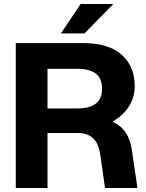

<svg xmlns="http://www.w3.org/2000/svg" viewBox="-20 -934 725 954"><path d="M58.4 -720H391.2Q520 -720 584.7 -661.9Q649.4 -603.8 649.4 -505.6Q649.4 -450.6 620.9 -405.6Q592.4 -360.6 538.8 -329.6Q582.2 -309.4 604.5 -275.5Q626.8 -241.6 634.4 -192.4L663 0H501.8L478.2 -165.6Q472.8 -202.6 459 -226.2Q445.2 -249.8 422 -261.5Q398.8 -273.2 364 -273.2H216V0H58.4ZM487 -493.6Q487 -543 456.9 -567.5Q426.8 -592 365.4 -592H216V-395.2H365.4Q426.8 -395.2 456.9 -419.7Q487 -444.2 487 -493.6ZM380.6 -914H543L400 -768H282.8Z"/></svg>

Font: Aspekta Variable
Style: Regular
Weight: 400
Designer: Ivo Dolenc
Version: Version 2.100